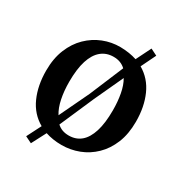

<svg xmlns="http://www.w3.org/2000/svg" viewBox="-169 -768 926 976"><g transform="rotate(30 294.0 -280.0)"><path d="M149 81 110.5 62 153 -21.5Q91.5 -56.5 61.5 -123.8Q31.5 -191 31.5 -278.5Q31.5 -349.5 53.8 -404Q76 -458.5 114 -495.5Q152 -532.5 200 -551.5Q248 -570.5 300 -570Q327 -569.5 351 -565.8Q375 -562 396 -555L439.5 -642.5L478.5 -623L436.5 -536.5Q497.5 -501 527.2 -434.2Q557 -367.5 557 -280.5Q557 -208.5 534.8 -154Q512.5 -99.5 474.5 -62.8Q436.5 -26 388.2 -7.5Q340 11 288 11Q261.5 11 237.8 7.2Q214 3.5 193 -3.5ZM199.5 -112.5 282 -285.5 365 -483.5Q351.5 -496.5 334 -503.2Q316.5 -510 294.5 -510Q252.5 -510 222.8 -485.5Q193 -461 177.2 -411.8Q161.5 -362.5 161.5 -287Q161.5 -233.5 170.8 -188.5Q180 -143.5 199.5 -112.5ZM295.5 -49Q337.5 -49 366.5 -73.5Q395.5 -98 411 -147.5Q426.5 -197 426.5 -272Q426.5 -323.5 418.2 -367.5Q410 -411.5 392 -442L314 -273.5L227 -74Q240.5 -61.5 257.5 -55.2Q274.5 -49 295.5 -49Z"/></g></svg>

Font: Merriweather SemiBold
Style: Regular
Weight: 600
Version: Version 2.100